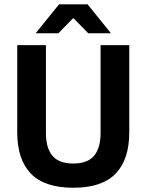

<svg xmlns="http://www.w3.org/2000/svg" viewBox="-20 -846 672 880"><path d="M316 14.5Q184 14.5 121.5 -50.2Q59 -115 59 -239.5V-639H190.5V-236.5Q190.5 -168 220.2 -132.2Q250 -96.5 316 -96.5Q381.5 -96.5 411.2 -132.2Q441 -168 441 -236.5V-639H572.5V-239.5Q572.5 -115 510 -50.2Q447.5 14.5 316 14.5ZM250.5 -826H381.5L487 -695.5V-693.5H384.5L318 -761.5H314L247.5 -693.5H145V-695.5Z"/></svg>

Font: Anek Gujarati SemiBold
Style: Regular
Weight: 600
Designer: Mrunmayee Ghaisas (Gujarati), Yesha Goshar (Latin)
Foundry: Ek Type
Version: Version 1.003